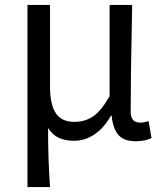

<svg xmlns="http://www.w3.org/2000/svg" viewBox="-20 -563 668 783"><path d="M92 -543H184V-210Q184 -137 207.5 -101.5Q231 -66 283 -66Q327 -66 360 -88.5Q393 -111 427 -171V-543H519L516 -378Q515 -327 514 -258Q513 -189 513 -106Q513 -63 552 -63Q567 -63 586 -69L598 0Q572 13 533 13Q486 13 463.5 -12Q441 -37 435 -92H433Q404 -41 365.5 -15Q327 11 282 11Q246 11 220.5 -0.5Q195 -12 176 -41Q176 29 178 84.5Q180 140 184 200H92Z"/></svg>

Font: Merged Yaku Han JP
Style: Regular
Weight: 400
Designer: Ryoko NISHIZUKA 西塚涼子 (kana, bopomofo & ideographs); Paul D. Hunt (Latin, Greek & Cyrillic); Sandoll Communications 산돌커뮤니
Foundry: Adobe
Version: Version 2.004